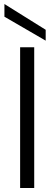

<svg xmlns="http://www.w3.org/2000/svg" viewBox="-20 -934 269 954"><path d="M150 -699V0H80V-699ZM207 -786V-732L2 -851V-914Z"/></svg>

Font: A Bank Premium Light
Style: Regular
Weight: 300
Designer: Ninad Kale (Devanagari), Jonny Pinhorn (Latin), Htun Naung (Myanmar)
Foundry: Indian Type Foundry
Version: 4.004